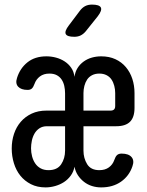

<svg xmlns="http://www.w3.org/2000/svg" viewBox="-20 -805 640 835"><path d="M263 -324V-399Q263 -416 259.5 -431.5Q256 -447 248 -459Q240 -471 227 -478Q214 -485 195 -485Q170 -485 153.5 -472.5Q137 -460 130 -440Q125 -426 118.5 -420Q112 -414 100 -414Q72 -414 59 -428Q46 -442 54 -466Q67 -508 99.5 -534Q132 -560 182 -560Q203 -560 223.5 -554.5Q244 -549 261 -538Q278 -527 289.5 -510.5Q301 -494 304 -471Q307 -493 317.5 -509.5Q328 -526 344 -537.5Q360 -549 379.5 -554.5Q399 -560 420 -560Q455 -560 482 -547.5Q509 -535 527.5 -513Q546 -491 555.5 -462Q565 -433 565 -400V-336Q565 -295 545.5 -275.5Q526 -256 485 -256H343V-150Q343 -117 359 -91Q375 -65 412 -65Q437 -65 453.5 -77Q470 -89 477 -109Q482 -124 489 -130.5Q496 -137 509 -137Q539 -137 552 -122Q565 -107 556 -82Q542 -40 506.5 -15Q471 10 420 10Q399 10 380 4Q361 -2 345.5 -14Q330 -26 319 -42.5Q308 -59 304 -80Q300 -58 287.5 -41Q275 -24 258 -13Q241 -2 220 4Q199 10 178 10Q142 10 114.5 -4Q87 -18 68.5 -41Q50 -64 40.5 -95Q31 -126 31 -159Q31 -193 41 -223Q51 -253 70.5 -275.5Q90 -298 118 -311Q146 -324 182 -324ZM263 -256H184Q165 -256 151.5 -247Q138 -238 130 -224Q122 -210 118.5 -193Q115 -176 115 -160Q115 -142 119.5 -125Q124 -108 133 -94.5Q142 -81 156.5 -73Q171 -65 191 -65Q229 -65 246 -90.5Q263 -116 263 -150ZM343 -324H461Q471 -324 476 -329Q481 -334 481 -344V-400Q481 -416 477 -431.5Q473 -447 465 -459Q457 -471 443.5 -478Q430 -485 412 -485Q394 -485 380.5 -478Q367 -471 359 -459Q351 -447 347 -431.5Q343 -416 343 -400ZM303 -645Q272 -645 266 -657Q260 -669 279 -694L328 -759Q338 -772 350.5 -778.5Q363 -785 380 -785Q412 -785 418.5 -772.5Q425 -760 405 -734L353 -669Q343 -657 331 -651Q319 -645 303 -645Z"/></svg>

Font: Maple Mono NF CN
Style: Regular
Weight: 400
Monospace: yes
Designer: subframe7536
Version: Version 7.000